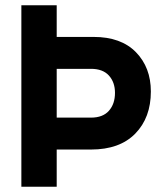

<svg xmlns="http://www.w3.org/2000/svg" viewBox="-20 -708 608 728"><path d="M61 0V-688H195V-568H335Q439 -568 495.5 -510Q552 -452 552 -361Q552 -262 493 -201.5Q434 -141 325 -141H195V0ZM195 -447V-262H325Q370 -262 393 -288Q416 -314 416 -356Q416 -396 393 -421.5Q370 -447 325 -447Z"/></svg>

Font: Techna Sans
Style: Regular
Weight: 400
Designer: Carl Enlund
Version: Version 1.003